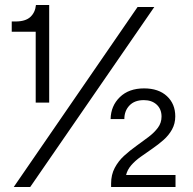

<svg xmlns="http://www.w3.org/2000/svg" viewBox="-20 -749 772 769"><path d="M123 -338V-622H27V-663H42Q82 -663 101.5 -681Q121 -699 124 -729H177V-338ZM35 0 531 -721H598L101 0ZM425 0V-14Q425 -49 439.5 -76.5Q454 -104 477 -125Q500 -146 526 -164.5Q552 -183 575 -200.5Q598 -218 612.5 -237.5Q627 -257 627 -282Q627 -312 607.5 -330Q588 -348 556 -348Q519 -348 498.5 -326.5Q478 -305 478 -272H423Q424 -325 460 -360Q496 -395 557 -395Q615 -395 648.5 -364Q682 -333 682 -283Q682 -254 669 -230.5Q656 -207 635 -188.5Q614 -170 590 -153.5Q566 -137 543.5 -121Q521 -105 505.5 -87Q490 -69 485 -48H683V0Z"/></svg>

Font: Mona Sans ExtraLight
Style: Regular
Weight: 400
Version: Version 2.000